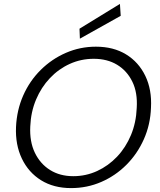

<svg xmlns="http://www.w3.org/2000/svg" viewBox="-20 -951 821 983"><path d="M344 12Q255 12 190.5 -28Q126 -68 92 -139Q58 -210 62 -301Q66 -388 99 -462.5Q132 -537 188.5 -593Q245 -649 317.5 -680.5Q390 -712 471 -712Q561 -712 625.5 -672.5Q690 -633 724 -562.5Q758 -492 753 -400Q750 -313 716.5 -238Q683 -163 627 -107Q571 -51 498.5 -19.5Q426 12 344 12ZM355 -49Q420 -49 477.5 -75.5Q535 -102 579.5 -149Q624 -196 650.5 -259.5Q677 -323 680 -398Q685 -477 657.5 -533Q630 -589 579.5 -619.5Q529 -650 460 -650Q395 -650 337.5 -624Q280 -598 235.5 -551Q191 -504 164.5 -441Q138 -378 135 -304Q131 -226 158.5 -169Q186 -112 236.5 -80.5Q287 -49 355 -49ZM389 -753 387 -804 594 -931 598 -870Z"/></svg>

Font: DM Sans Light
Style: Italic
Weight: 300
Italic angle: -10°
Designer: Colophon Foundry, Jonny Pinhorn
Foundry: Colophon Foundry
Version: Version 4.004;gftools[0.9.30]